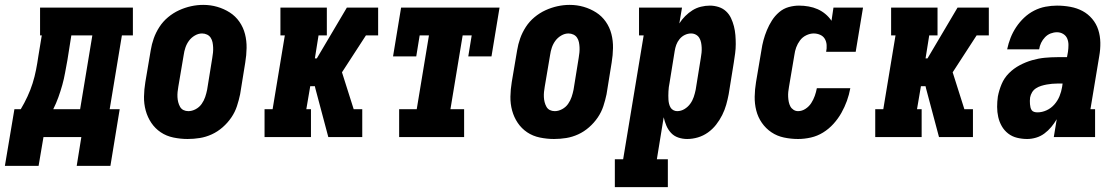

<svg xmlns="http://www.w3.org/2000/svg" viewBox="-62 -561 4582 786"><path d="M-42 118 -3 -114H23Q38 -139 50.5 -166Q63 -193 71.5 -220Q80 -247 85.5 -275Q91 -303 95 -331L109 -416H102V-530H482V-416H437L387 -114H428L390 118H252L271 0H116L96 118ZM266 -114 316 -416H230L214 -315Q209 -289 204.5 -263.5Q200 -238 193 -213Q186 -188 177 -163Q168 -138 156 -114Z M706 8Q677 8 648 2Q619 -4 596 -19.5Q573 -35 557.5 -58Q542 -81 534.5 -108.5Q527 -136 527.5 -165.5Q528 -195 533 -225L555 -355Q559 -380 567.5 -404Q576 -428 590.5 -450.5Q605 -473 626 -490.5Q647 -508 671 -519Q695 -530 720 -535.5Q745 -541 770 -541Q800 -541 827.5 -533Q855 -525 878.5 -510Q902 -495 918 -472Q934 -449 941 -421.5Q948 -394 947.5 -364.5Q947 -335 942 -305L921 -175Q916 -151 908 -126.5Q900 -102 885 -80Q870 -58 849.5 -40Q829 -22 805 -11Q781 0 756 4Q731 8 706 8ZM709 -106Q724 -106 739 -114Q754 -122 763.5 -135.5Q773 -149 778 -164Q783 -179 786 -194L807 -324Q809 -335 810 -346Q811 -357 810.5 -367.5Q810 -378 808 -388Q806 -398 800.5 -406.5Q795 -415 785.5 -419.5Q776 -424 765 -424Q750 -424 735.5 -415.5Q721 -407 711.5 -394Q702 -381 697 -366Q692 -351 690 -336L668 -206Q666 -195 665 -184.5Q664 -174 664.5 -163.5Q665 -153 667.5 -143Q670 -133 675 -124Q680 -115 689 -110.5Q698 -106 709 -106Z M1384 0 1397 -79Q1394 -88 1391 -96.5Q1388 -105 1386 -114H1421V0ZM1021 0V-114H1054L1104 -416H1086V-530H1276V-416H1242L1227 -322H1235L1358 -530H1471L1458 -451L1471 -530H1486V-416H1436L1338 -265L1397 -79L1384 0H1282L1229 -199L1227 -208H1208L1192 -114H1211V0Z M1572 0V-114H1644L1694 -416H1656L1642 -330H1547L1580 -530H1983L1950 -330H1855L1869 -416H1832L1782 -114H1838V0Z M2206 8Q2177 8 2148 2Q2119 -4 2096 -19.5Q2073 -35 2057.5 -58Q2042 -81 2034.5 -108.5Q2027 -136 2027.5 -165.5Q2028 -195 2033 -225L2055 -355Q2059 -380 2067.5 -404Q2076 -428 2090.5 -450.5Q2105 -473 2126 -490.5Q2147 -508 2171 -519Q2195 -530 2220 -535.5Q2245 -541 2270 -541Q2300 -541 2327.5 -533Q2355 -525 2378.5 -510Q2402 -495 2418 -472Q2434 -449 2441 -421.5Q2448 -394 2447.5 -364.5Q2447 -335 2442 -305L2421 -175Q2416 -151 2408 -126.5Q2400 -102 2385 -80Q2370 -58 2349.5 -40Q2329 -22 2305 -11Q2281 0 2256 4Q2231 8 2206 8ZM2209 -106Q2224 -106 2239 -114Q2254 -122 2263.5 -135.5Q2273 -149 2278 -164Q2283 -179 2286 -194L2307 -324Q2309 -335 2310 -346Q2311 -357 2310.5 -367.5Q2310 -378 2308 -388Q2306 -398 2300.5 -406.5Q2295 -415 2285.5 -419.5Q2276 -424 2265 -424Q2250 -424 2235.5 -415.5Q2221 -407 2211.5 -394Q2202 -381 2197 -366Q2192 -351 2190 -336L2168 -206Q2166 -195 2165 -184.5Q2164 -174 2164.5 -163.5Q2165 -153 2167.5 -143Q2170 -133 2175 -124Q2180 -115 2189 -110.5Q2198 -106 2209 -106Z M2455 205V91H2489L2573 -416H2554V-530H2730L2719 -465Q2729 -481 2743 -495Q2757 -509 2773 -519Q2789 -529 2807.5 -533.5Q2826 -538 2844 -538Q2862 -538 2879.5 -532.5Q2897 -527 2910 -515Q2923 -503 2930.5 -487Q2938 -471 2942.5 -453.5Q2947 -436 2948.5 -417.5Q2950 -399 2950 -380.5Q2950 -362 2947.5 -343Q2945 -324 2942 -305L2921 -175Q2917 -154 2911 -132.5Q2905 -111 2894.5 -90Q2884 -69 2869.5 -50.5Q2855 -32 2836 -18.5Q2817 -5 2795 1.5Q2773 8 2751 8Q2732 8 2714.5 2Q2697 -4 2685 -17Q2673 -30 2666 -46.5Q2659 -63 2655 -81L2627 91H2672V205ZM2710 -106Q2726 -106 2740 -114.5Q2754 -123 2763.5 -136Q2773 -149 2778 -164Q2783 -179 2786 -194L2807 -324Q2809 -335 2810 -345.5Q2811 -356 2810.5 -366.5Q2810 -377 2808 -387Q2806 -397 2801 -405.5Q2796 -414 2787 -419Q2778 -424 2767 -424Q2754 -424 2741.5 -418Q2729 -412 2720 -401Q2711 -390 2706.5 -377.5Q2702 -365 2700 -352L2679 -222Q2677 -213 2676 -204.5Q2675 -196 2674.5 -187Q2674 -178 2674 -169.5Q2674 -161 2674.5 -152.5Q2675 -144 2677 -136Q2679 -128 2683 -121Q2687 -114 2694.5 -110Q2702 -106 2710 -106Z M3205 8Q3176 8 3147.5 2Q3119 -4 3096 -19.5Q3073 -35 3057 -58Q3041 -81 3034 -108.5Q3027 -136 3027.5 -165.5Q3028 -195 3033 -225L3055 -355Q3058 -376 3063.5 -396.5Q3069 -417 3077.5 -437.5Q3086 -458 3098 -477Q3110 -496 3127.5 -511Q3145 -526 3166.5 -532Q3188 -538 3209 -538Q3229 -538 3248.5 -534.5Q3268 -531 3285 -523.5Q3302 -516 3316.5 -504Q3331 -492 3342 -476L3350 -530H3471L3441 -349H3320Q3323 -363 3322 -377Q3321 -391 3314.5 -402Q3308 -413 3295.5 -418.5Q3283 -424 3269 -424Q3254 -424 3238.5 -416.5Q3223 -409 3213 -395.5Q3203 -382 3197.5 -367Q3192 -352 3190 -336L3168 -206Q3166 -195 3165 -185Q3164 -175 3164.5 -164.5Q3165 -154 3167 -144Q3169 -134 3173.5 -125.5Q3178 -117 3186.5 -111.5Q3195 -106 3205 -106Q3221 -106 3235.5 -115.5Q3250 -125 3259 -139Q3268 -153 3273.5 -168.5Q3279 -184 3282 -200H3419Q3414 -173 3405 -148Q3396 -123 3382.5 -99Q3369 -75 3350 -54Q3331 -33 3307.5 -18.5Q3284 -4 3257.5 2Q3231 8 3205 8Z M3884 0 3897 -79Q3894 -88 3891 -96.5Q3888 -105 3886 -114H3921V0ZM3521 0V-114H3554L3604 -416H3586V-530H3776V-416H3742L3727 -322H3735L3858 -530H3971L3958 -451L3971 -530H3986V-416H3936L3838 -265L3897 -79L3884 0H3782L3729 -199L3727 -208H3708L3692 -114H3711V0Z M4143 8Q4122 8 4101.5 3Q4081 -2 4065 -14.5Q4049 -27 4039 -44.5Q4029 -62 4024.5 -82Q4020 -102 4020 -123.5Q4020 -145 4023 -166Q4028 -192 4038.5 -217Q4049 -242 4068.5 -261.5Q4088 -281 4112.5 -294Q4137 -307 4163 -314.5Q4189 -322 4215 -324.5Q4241 -327 4267 -327H4306L4310 -349Q4312 -363 4312 -377Q4312 -391 4307 -403Q4302 -415 4290.5 -422Q4279 -429 4265 -429Q4252 -429 4239 -424Q4226 -419 4216 -408.5Q4206 -398 4200 -385.5Q4194 -373 4192 -359H4061Q4066 -383 4075 -406Q4084 -429 4098 -450Q4112 -471 4130.5 -488.5Q4149 -506 4171.5 -517.5Q4194 -529 4218 -533.5Q4242 -538 4265 -538Q4293 -538 4320 -533Q4347 -528 4369.5 -516Q4392 -504 4409 -484Q4426 -464 4434 -439Q4442 -414 4442.5 -386.5Q4443 -359 4438 -331L4402 -114H4421V0H4252L4264 -73Q4254 -56 4241.5 -41Q4229 -26 4213.5 -14.5Q4198 -3 4179.5 2.5Q4161 8 4143 8ZM4185 -101Q4204 -101 4222.5 -109.5Q4241 -118 4254.5 -133.5Q4268 -149 4275.5 -167.5Q4283 -186 4286 -205L4288 -219H4267Q4256 -219 4245 -218Q4234 -217 4223 -215Q4212 -213 4200.5 -209.5Q4189 -206 4179 -199.5Q4169 -193 4163 -183Q4157 -173 4155 -162Q4154 -155 4154 -148Q4154 -141 4154.5 -134.5Q4155 -128 4156.5 -121.5Q4158 -115 4161.5 -110Q4165 -105 4171.5 -103Q4178 -101 4185 -101Z"/></svg>

Font: Iosevka Slab Heavy Oblique
Style: Regular
Weight: 900
Italic angle: -9°
Monospace: yes
Designer: Belleve Invis
Foundry: Belleve Invis
Version: Version 11.1.1; ttfautohint (v1.8.3)